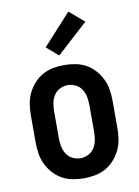

<svg xmlns="http://www.w3.org/2000/svg" viewBox="-87 -829 649 895"><g transform="rotate(-10 237.5 -381.0)"><path d="M238 8Q211 8 184.5 3Q158 -2 134.5 -15Q111 -28 93 -48.5Q75 -69 63.5 -93Q52 -117 48 -143.5Q44 -170 44 -197V-323Q44 -350 48 -376.5Q52 -403 63.5 -427Q75 -451 93 -471.5Q111 -492 134.5 -505Q158 -518 184.5 -523Q211 -528 238 -528Q264 -528 290.5 -523Q317 -518 340.5 -505Q364 -492 382 -471.5Q400 -451 411.5 -427Q423 -403 427 -376.5Q431 -350 431 -323V-197Q431 -170 427 -143.5Q423 -117 411.5 -93Q400 -69 382 -48.5Q364 -28 340.5 -15Q317 -2 290.5 3Q264 8 238 8ZM238 -87Q257 -87 275 -96Q293 -105 303.5 -122Q314 -139 317.5 -158.5Q321 -178 321 -197V-323Q321 -342 317.5 -361.5Q314 -381 303.5 -398Q293 -415 275 -424Q257 -433 238 -433Q218 -433 200 -424Q182 -415 171.5 -398Q161 -381 157.5 -361.5Q154 -342 154 -323V-197Q154 -178 157.5 -158.5Q161 -139 171.5 -122Q182 -105 200 -96Q218 -87 238 -87ZM223 -576 167 -624 300 -770 370 -710Z"/></g></svg>

Font: Iosevka QP
Style: Bold
Weight: 700
Designer: Belleve Invis
Foundry: Belleve Invis
Version: Version 20.0.0; ttfautohint (v1.8.4)